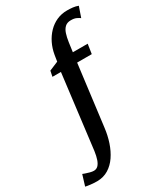

<svg xmlns="http://www.w3.org/2000/svg" viewBox="-377 -910 1069 1256"><g transform="rotate(-30 158.0 -282.0)"><path d="M138.5 -604.5Q146 -648.5 164.5 -686.5Q183 -724.5 211 -753.5Q239 -782.5 275.2 -798.8Q311.5 -815 354 -815Q374 -815 395.8 -812.8Q417.5 -810.5 436.5 -803L409.5 -725Q400.5 -732 384 -739.8Q367.5 -747.5 342 -747Q315.5 -747 299 -732Q282.5 -717 273.8 -690.5Q265 -664 260 -628.5L250.5 -559H362.5L351.5 -486.5H241L183 -28Q176.5 26.5 159.8 76.8Q143 127 116.5 166Q90 205 52.8 228Q15.5 251 -32.5 251.5Q-57.5 251.5 -82.5 248.5Q-107.5 245.5 -119.5 242.5L-94.5 161Q-91.5 162.5 -77.5 167.5Q-63.5 172.5 -46.5 177Q-29.5 181.5 -17.5 181.5Q1.5 181.5 14.5 168.8Q27.5 156 36 131.5Q44.5 107 49.5 71.5L118.5 -486.5H54.5L63 -528.5L131 -557Z"/></g></svg>

Font: Merriweather SemiBold
Style: Italic
Weight: 600
Italic angle: -7.8°
Version: Version 2.101